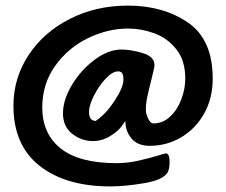

<svg xmlns="http://www.w3.org/2000/svg" viewBox="-20 -602 808 686"><path d="M515 -81Q472 -81 450 -107Q428 -133 428 -169Q427 -169 415 -151.5Q403 -134 374 -116Q345 -98 312 -98Q271 -98 238 -124Q205 -150 205 -197Q205 -245 237 -298.5Q269 -352 318 -388.5Q367 -425 414 -425Q447 -425 489.5 -412.5Q532 -400 532 -369Q532 -364 528 -347.5Q524 -331 522 -322Q512 -283 506.5 -257Q501 -231 501 -211Q501 -195 509.5 -178Q518 -161 527 -161Q562 -161 588 -185.5Q614 -210 628 -247.5Q642 -285 642 -321Q642 -386 610 -426Q578 -466 531.5 -483Q485 -500 437 -500Q365 -500 294 -465.5Q223 -431 177 -366.5Q131 -302 131 -218Q131 -124 197 -71.5Q263 -19 398 -19Q434 -19 475 -28Q516 -37 568 -53L572 -54Q586 -54 586 -24Q586 1 579 14Q563 41 495 52.5Q427 64 374 64Q215 64 121.5 -9.5Q28 -83 28 -224Q28 -323 82 -405Q136 -487 229.5 -534.5Q323 -582 437 -582Q563 -582 651.5 -521.5Q740 -461 740 -321Q740 -251 709.5 -196.5Q679 -142 627.5 -111.5Q576 -81 515 -81ZM402 -347Q382 -347 357.5 -321Q333 -295 315.5 -260Q298 -225 298 -203Q298 -170 322 -170Q357 -193 388.5 -240.5Q420 -288 421 -316Q421 -334 416.5 -340.5Q412 -347 402 -347Z"/></svg>

Font: Sriracha
Style: Regular
Weight: 400
Designer: Suppakit Chalermlarp
Version: Version 1.002g